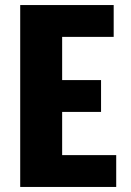

<svg xmlns="http://www.w3.org/2000/svg" viewBox="-20 -740 520 760"><path d="M186 0V-126H440V0ZM186 -297V-423H380V-297ZM60 -720H226V0H60ZM196 -720H430V-594H196Z"/></svg>

Font: Akshar Light
Style: Regular
Weight: 300
Designer: Tall Chai
Foundry: Tall Chai
Version: Version 1.100